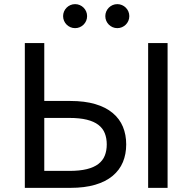

<svg xmlns="http://www.w3.org/2000/svg" viewBox="-20 -908 930 928"><path d="M100 0V-700H194V-420H320Q389 -420 440 -405Q491 -390 524.5 -362Q558 -334 574 -295.5Q590 -257 590 -210Q590 -163 574 -124.5Q558 -86 524.5 -58Q491 -30 440 -15Q389 0 320 0ZM194 -82H315Q365 -82 399.5 -90.5Q434 -99 455.5 -115.5Q477 -132 486.5 -156Q496 -180 496 -210Q496 -240 486.5 -264Q477 -288 455.5 -304.5Q434 -321 399.5 -329.5Q365 -338 315 -338H194ZM696 0V-700H790V0ZM343 -772Q331 -772 320.5 -776.5Q310 -781 302 -789Q294 -797 289.5 -807.5Q285 -818 285 -830Q285 -842 289.5 -852.5Q294 -863 302 -871Q310 -879 320.5 -883.5Q331 -888 343 -888Q355 -888 365.5 -883.5Q376 -879 384 -871Q392 -863 396.5 -852.5Q401 -842 401 -830Q401 -818 396.5 -807.5Q392 -797 384 -789Q376 -781 365.5 -776.5Q355 -772 343 -772ZM547 -772Q535 -772 524.5 -776.5Q514 -781 506 -789Q498 -797 493.5 -807.5Q489 -818 489 -830Q489 -842 493.5 -852.5Q498 -863 506 -871Q514 -879 524.5 -883.5Q535 -888 547 -888Q559 -888 569.5 -883.5Q580 -879 588 -871Q596 -863 600.5 -852.5Q605 -842 605 -830Q605 -818 600.5 -807.5Q596 -797 588 -789Q580 -781 569.5 -776.5Q559 -772 547 -772Z"/></svg>

Font: Golos Text VF
Style: Regular
Weight: 400
Designer: A.Korolkova, Vitaly Kuzmin
Foundry: ParaType Ltd
Version: Version 2.003